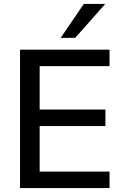

<svg xmlns="http://www.w3.org/2000/svg" viewBox="-20 -958 629 978"><path d="M82 0V-705H538V-621H182V-400H517V-316H182V-84H538V0ZM289 -765 407 -938H516L363 -765Z"/></svg>

Font: Nunito Sans 12pt ExtraLight 12pt SemiBold
Style: Regular
Weight: 600
Version: Version 3.101;gftools[0.9.27]